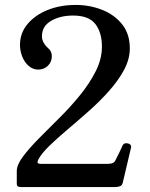

<svg xmlns="http://www.w3.org/2000/svg" viewBox="-20 -758 608 778"><path d="M66 0Q58 0 53 -2.5Q48 -5 48 -14V-65Q48 -90 73 -123.5Q98 -157 137 -196.5Q176 -236 220.5 -280Q265 -324 304 -372Q343 -420 368 -469.5Q393 -519 393 -569Q393 -626 366.5 -660.5Q340 -695 276 -695Q224 -695 187 -673.5Q150 -652 150 -611Q150 -585 176 -562Q190 -550 190 -530Q190 -507 174 -491.5Q158 -476 135 -476Q113 -476 96 -491Q79 -506 70 -529Q61 -552 61 -576Q61 -624 91.5 -660.5Q122 -697 173 -717.5Q224 -738 287 -738Q343 -738 393 -718.5Q443 -699 474.5 -660Q506 -621 506 -562Q506 -518 482.5 -474.5Q459 -431 421.5 -389Q384 -347 340 -308Q296 -269 254 -233.5Q212 -198 180.5 -167.5Q149 -137 136 -113Q130 -101 133 -97.5Q136 -94 146 -94H414Q429 -94 437 -97.5Q445 -101 449 -111Q455 -122 464 -141Q473 -160 477 -169Q481 -177 490 -177.5Q499 -178 506 -173.5Q513 -169 511 -160L477 -16Q474 -6 465 -3Q456 0 446 0Z"/></svg>

Font: Zen Old Mincho SemiBold
Style: Regular
Weight: 600
Version: Version 1.500